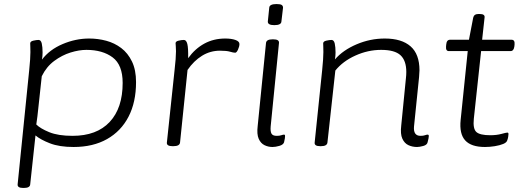

<svg xmlns="http://www.w3.org/2000/svg" viewBox="-20 -719 2572 947"><path d="M94 208Q65 208 67 190L124 -373Q127 -401 128.5 -424.5Q130 -448 130 -462Q130 -479 129.5 -489Q129 -499 129 -505Q129 -515 144.5 -518.5Q160 -522 170 -522Q182 -522 186 -504.5Q190 -487 190 -460Q190 -443 187 -425Q224 -474 288.5 -501.5Q353 -529 420 -529Q463 -529 504 -518Q545 -507 578 -482Q611 -457 631 -415.5Q651 -374 651 -314Q651 -215 614 -143.5Q577 -72 508 -33Q439 6 343 6Q273 6 226.5 -12Q180 -30 155 -51L129 190Q128 208 98 208ZM338 -49Q457 -49 521 -117.5Q585 -186 585 -310Q585 -399 535.5 -436Q486 -473 406 -473Q370 -473 328 -460Q286 -447 247.5 -418.5Q209 -390 186 -343L169 -186Q167 -166 164.5 -145Q162 -124 159 -105Q179 -85 223 -67Q267 -49 338 -49Z M831 2Q802 2 803 -15L841 -373Q848 -433 848 -466Q848 -482 847 -491Q846 -500 846 -506Q846 -515 861 -518.5Q876 -522 887 -522Q899 -522 904 -502Q909 -482 908 -432Q942 -479 988 -504Q1034 -529 1091 -529Q1121 -529 1141 -522Q1161 -515 1161 -502Q1161 -490 1154 -474.5Q1147 -459 1140 -459Q1131 -459 1114.5 -464Q1098 -469 1065 -469Q1017 -469 976.5 -444Q936 -419 905 -374L868 -16Q866 2 835 2Z M1324 6Q1303 6 1284.5 -3Q1266 -12 1256 -34.5Q1246 -57 1251 -98L1292 -507Q1294 -525 1324 -525H1328Q1358 -525 1356 -507L1315 -95Q1313 -71 1319 -60Q1325 -49 1345 -49Q1359 -49 1367.5 -52Q1376 -55 1381 -55Q1386 -55 1386 -48Q1386 -45 1385 -36.5Q1384 -28 1381 -17Q1377 -5 1358 0.5Q1339 6 1324 6ZM1333 -595Q1300 -595 1301 -613L1308 -681Q1309 -699 1344 -699Q1363 -699 1369.5 -694.5Q1376 -690 1376 -681L1368 -613Q1367 -595 1333 -595Z M2037 6Q2014 6 1994.5 -3Q1975 -12 1964.5 -35Q1954 -58 1959 -100L1982 -332Q1983 -340 1983.5 -348.5Q1984 -357 1984 -364Q1984 -420 1955.5 -446.5Q1927 -473 1860 -473Q1795 -473 1733 -445Q1671 -417 1634 -371L1595 -16Q1593 2 1563 2H1559Q1530 2 1532 -16L1569 -373Q1572 -401 1573.5 -424.5Q1575 -448 1575 -462Q1575 -479 1574.5 -489Q1574 -499 1574 -505Q1574 -515 1589.5 -518.5Q1605 -522 1615 -522Q1627 -522 1631 -504.5Q1635 -487 1635 -460Q1635 -444 1632 -426Q1672 -472 1739 -500.5Q1806 -529 1878 -529Q1961 -529 2005 -490.5Q2049 -452 2049 -372Q2049 -364 2048 -356Q2047 -348 2047 -339L2022 -95Q2018 -49 2054 -49Q2068 -49 2076 -52Q2084 -55 2089 -55Q2095 -55 2095 -48Q2095 -45 2093.5 -36Q2092 -27 2089 -17Q2086 -4 2067.5 1Q2049 6 2037 6Z M2372 6Q2304 6 2274.5 -26.5Q2245 -59 2252 -127L2287 -467H2194Q2178 -467 2180 -490L2181 -500Q2183 -523 2200 -523H2293L2314 -632Q2318 -650 2340 -650H2346Q2373 -650 2370 -632L2358 -523H2503Q2520 -523 2518 -500L2517 -490Q2514 -467 2498 -467H2353L2317 -133Q2312 -84 2329.5 -68Q2347 -52 2398 -52Q2429 -52 2453 -58.5Q2477 -65 2482 -65Q2488 -65 2488 -58Q2488 -53 2486.5 -44Q2485 -35 2482 -27Q2479 -16 2462 -9Q2445 -2 2420.5 2Q2396 6 2372 6Z"/></svg>

Font: Asap Expanded Expanded Light
Style: Italic
Weight: 300
Width: 7
Italic angle: -6°
Designer: Pablo Cosgaya
Foundry: Omnibus-Type
Version: Version 3.001; ttfautohint (v1.8.4.7-5d5b)